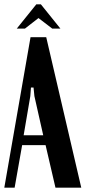

<svg xmlns="http://www.w3.org/2000/svg" viewBox="-28 -873 398 893"><path d="M114 -700H187L350 0H230L184 -198H75L40 0H-8ZM113 -426 82 -244H173L132 -426L128 -466H116ZM141 -853H162L253 -740H215L151 -789L88 -740H50Z"/></svg>

Font: Moniqa ExtBd Paragraph
Style: Regular
Weight: 800
Designer: Rajesh Rajput
Foundry: Rajesh Rajput
Version: Version 1.000